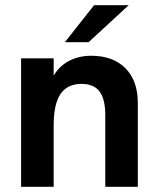

<svg xmlns="http://www.w3.org/2000/svg" viewBox="-20 -717 604 737"><path d="M61 -493H186V-427Q210 -466 247.5 -484.5Q285 -503 330 -503Q414 -503 461.5 -455Q509 -407 509 -322V0H384V-276Q384 -337 362 -366Q340 -395 293 -395Q239 -395 212.5 -356.5Q186 -318 186 -236V0H61ZM341 -697H474L320 -555H229Z"/></svg>

Font: Hanken Grotesk
Style: Bold
Weight: 700
Designer: Alfredo Marco Pradil
Foundry: Hanken Design Co.
Version: Version 3.014